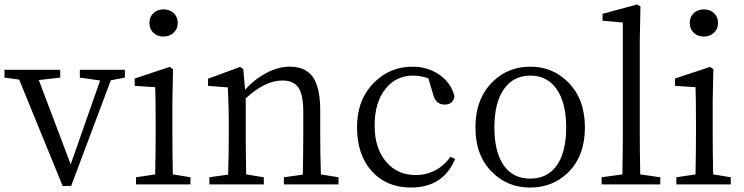

<svg xmlns="http://www.w3.org/2000/svg" viewBox="-23 -827 3337 861"><path d="M258 7 63 -470 -3 -479V-514H247V-479L151 -468L294 -90L426 -466L335 -479V-514H537V-479L474 -467L296 7Z M587 0V-32L673 -45Q675 -155 675 -228V-284Q675 -386 673 -436L581 -442V-475L738 -527L753 -517L750 -375V-228Q750 -155 752 -45L831 -32V0ZM710 -785Q738 -785 756 -768Q774 -751 774 -724Q774 -697 755.5 -680Q737 -663 710 -663Q683 -663 665 -680Q647 -697 647 -724Q647 -751 665 -768Q683 -785 710 -785Z M916 0V-32L1000 -44Q1003 -128 1003 -228V-283Q1003 -342 999 -425Q999 -432 999 -435L910 -442V-474L1054 -527L1068 -517L1076 -425Q1120 -473 1173 -500.5Q1226 -528 1276 -528Q1346 -528 1379 -483Q1413 -436 1413 -332V-228Q1413 -128 1416 -45L1495 -32V0H1250V-32L1335 -44Q1337 -154 1337 -228V-328Q1337 -404 1314 -436Q1292 -466 1243 -466Q1166 -466 1079 -386V-228Q1079 -155 1081 -45L1160 -32V0Z M1820 14Q1710 14 1644 -59.5Q1578 -133 1578 -257Q1578 -380 1654 -456Q1725 -528 1827 -528Q1896 -528 1948.5 -491Q2001 -454 2015 -395Q2009 -358 1971 -358Q1932 -358 1920 -401L1898 -476Q1862 -488 1830 -488Q1753 -488 1706 -429Q1657 -368 1657 -264.5Q1657 -161 1709 -101Q1759 -42 1841 -42Q1889 -42 1929.5 -63.5Q1970 -85 1997 -124L2018 -114Q1964 14 1820 14Z M2186 -53Q2109 -127 2109 -255.5Q2109 -384 2186 -460Q2255 -528 2355 -528Q2454 -528 2523 -460Q2600 -384 2600 -255.5Q2600 -127 2524 -53Q2455 14 2354.5 14Q2254 14 2186 -53ZM2473 -84Q2516 -144 2516 -255Q2516 -366 2473.5 -427Q2431 -488 2355 -488Q2279 -488 2236.5 -427Q2194 -366 2194 -255Q2194 -144 2237 -84Q2278 -26 2354.5 -26Q2431 -26 2473 -84Z M2675 0V-32L2768 -45Q2770 -163 2770 -228V-726L2679 -734V-765L2834 -807L2849 -798L2846 -644V-228Q2846 -163 2848 -45L2938 -32V0Z M3010 0V-32L3096 -45Q3098 -155 3098 -228V-284Q3098 -386 3096 -436L3004 -442V-475L3161 -527L3176 -517L3173 -375V-228Q3173 -155 3175 -45L3254 -32V0ZM3133 -785Q3161 -785 3179 -768Q3197 -751 3197 -724Q3197 -697 3178.5 -680Q3160 -663 3133 -663Q3106 -663 3088 -680Q3070 -697 3070 -724Q3070 -751 3088 -768Q3106 -785 3133 -785Z"/></svg>

Font: GenRyuMin TW R
Style: Regular
Weight: 400
Version: Version 1.501;PS 1;hotconv 16.6.51;makeotf.lib2.5.65220